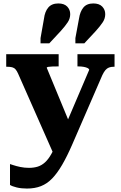

<svg xmlns="http://www.w3.org/2000/svg" viewBox="-20 -854 700 1113"><path d="M399 -103 353 -22 296 51 85 -427Q78 -443 70 -452Q62 -461 50.5 -464Q39 -467 22 -467H16V-540H320V-469H315Q299 -469 284 -468.5Q269 -468 260 -466.5Q251 -465 251 -461ZM399 -17Q369 52 340.5 101Q312 150 282.5 180.5Q253 211 217.5 225Q182 239 136 239Q103 239 76.5 232.5Q50 226 38 218V97Q42 98 58 103.5Q74 109 98 114Q122 119 148 119Q176 119 198.5 112Q221 105 240.5 87.5Q260 70 277.5 39Q295 8 312 -39L340 -81L497 -449Q497 -455 488 -459.5Q479 -464 465 -466.5Q451 -469 434 -469H429V-540H644V-467H639Q623 -467 611.5 -462.5Q600 -458 591 -447.5Q582 -437 573 -418ZM235 -746Q240 -787 260 -810.5Q280 -834 318 -834Q352 -834 369.5 -816Q387 -798 387 -772Q387 -747 373 -725.5Q359 -704 333 -675L266 -603H215V-633ZM438 -746Q444 -787 463.5 -810.5Q483 -834 521 -834Q555 -834 572.5 -816Q590 -798 590 -772Q590 -747 576 -725.5Q562 -704 536 -675L469 -603H417V-633Z"/></svg>

Font: Roboto Serif
Style: Bold
Weight: 700
Designer: Greg Gazdowicz
Foundry: Commercial Type
Version: Version 1.008